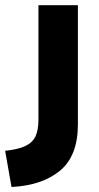

<svg xmlns="http://www.w3.org/2000/svg" viewBox="-85 -496 389 751"><path d="M-64.9 93.8Q-13.2 88.4 14.9 74.7Q43 61 54.2 36.6Q65.4 12.2 65.4 -28.3V-475.6H219.7V-9.8Q219.7 113.8 149.7 171.6Q79.6 229.5 -40 235.4Z"/></svg>

Font: Selawik
Style: Bold
Weight: 700
Designer: Aaron Bell
Foundry: Microsoft Corporation
Version: Version 1.01